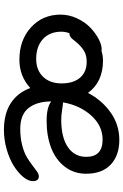

<svg xmlns="http://www.w3.org/2000/svg" viewBox="157 -719 634 988"><g transform="rotate(90 474.0 -225.0)"><path d="M287.1 -7.8Q186 -7.8 120.6 -67.6Q55.2 -127.4 55.2 -220.2Q55.2 -263.7 74.5 -304.7Q93.8 -345.7 121.6 -372.3Q149.4 -398.9 179.7 -415Q210 -431.2 232.9 -431.2Q239.3 -431.2 241.2 -430.2Q267.1 -438 291 -438Q402.3 -438 458 -360.8Q496.1 -433.1 559.1 -477.5Q622.1 -522 700.2 -522Q779.8 -522 826.9 -477.8Q874 -433.6 874 -351.1Q874 -288.1 837.6 -241.2Q801.3 -194.3 740.5 -171.1Q679.7 -147.9 603 -147.9Q530.8 -147.9 502 -171.9Q502 -98.6 535.6 -55.4Q569.3 -12.2 643.1 -12.2Q688.5 -12.2 726.6 -22Q764.6 -31.7 788.3 -45.9Q812 -60.1 830.1 -74.2Q848.1 -88.4 862.3 -98.1Q876.5 -107.9 887.2 -107.9Q912.1 -107.9 912.1 -77.1Q912.1 -53.7 890.4 -27.3Q868.7 -1 833.7 21Q798.8 43 749.3 57.4Q699.7 71.8 648.9 71.8Q564.5 71.8 510.3 36.1Q456.1 0.5 433.1 -64Q372.1 -7.8 287.1 -7.8ZM512.2 -231.9Q519 -231.9 545.9 -227.5Q572.8 -223.1 596.2 -223.1Q687 -223.1 737.1 -257.3Q787.1 -291.5 787.1 -352.1Q787.1 -436 698.2 -436Q627 -436 574.2 -377.2Q521.5 -318.4 506.8 -231.9ZM143.1 -224.1Q143.1 -164.1 180.9 -129.2Q218.8 -94.2 283.2 -94.2Q340.8 -94.2 375 -129.6Q409.2 -165 409.2 -225.1Q409.2 -285.6 379.9 -319.8Q350.6 -354 298.8 -354Q269.5 -354 249.8 -344.5Q230 -335 210 -314.9Q201.2 -306.2 192.1 -294.7Q183.1 -283.2 178.7 -278.1Q174.3 -272.9 167.2 -269Q160.2 -265.1 150.9 -265.1Q143.1 -244.1 143.1 -224.1Z"/></g></svg>

Font: Shantell Sans Irregular Bouncy
Style: Regular
Weight: 400
Designer: Stephen Nixon, Anya Danilova, Shantell Martin
Foundry: Arrow Type
Version: Version 1.006;[9816181b4]